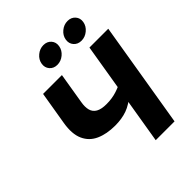

<svg xmlns="http://www.w3.org/2000/svg" viewBox="-258 -1097 1243 1243"><g transform="rotate(-45 364.0 -475.0)"><path d="M316.9 -252Q239.3 -252 183.6 -277.1Q127.9 -302.2 103.3 -357.2Q78.6 -412.1 93.3 -500L131.3 -727.5H303.7L268.6 -515.1Q261.7 -475.6 269.3 -447.5Q276.9 -419.4 302.5 -404.8Q328.1 -390.1 375.5 -390.1Q426.8 -390.1 470 -404.3Q513.2 -418.5 542.5 -436.5L525.4 -331.5Q473.6 -286.1 425.3 -269Q377 -252 316.9 -252ZM435.1 0 555.7 -727.5H728L607.4 0ZM551.3 -794.9Q517.6 -794.9 498 -817.6Q478.5 -840.3 483.9 -872.6Q489.3 -904.8 516.4 -927.2Q543.5 -949.7 577.1 -949.7Q610.4 -949.7 630.1 -927.2Q649.9 -904.8 644.5 -872.6Q639.2 -840.3 611.8 -817.6Q584.5 -794.9 551.3 -794.9ZM330.1 -794.9Q296.9 -794.9 277.3 -817.6Q257.8 -840.3 263.2 -872.6Q268.6 -904.8 295.7 -927.2Q322.8 -949.7 356 -949.7Q389.6 -949.7 409.2 -927.2Q428.7 -904.8 423.3 -872.6Q418 -840.3 390.9 -817.6Q363.8 -794.9 330.1 -794.9Z"/></g></svg>

Font: Inter 16pt ExtraBold
Style: Italic
Weight: 800
Italic angle: -9.3988°
Version: Version 4.001;git-66647c0bb